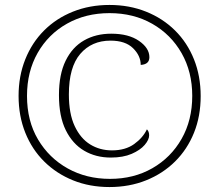

<svg xmlns="http://www.w3.org/2000/svg" viewBox="-20 -745 885 775"><path d="M422 10Q342 10 275 -17Q208 -44 158.5 -93Q109 -142 82 -209.5Q55 -277 55 -358Q55 -438 82 -505.5Q109 -573 158 -622Q207 -671 274.5 -698Q342 -725 422 -725Q502 -725 569.5 -698Q637 -671 686.5 -622Q736 -573 763 -505.5Q790 -438 790 -357Q790 -276 763 -209Q736 -142 686.5 -93Q637 -44 569.5 -17Q502 10 422 10ZM424 -23Q520 -23 595 -66Q670 -109 713 -184.5Q756 -260 756 -358Q756 -455 713 -530.5Q670 -606 594.5 -649Q519 -692 422 -692Q326 -692 250.5 -649.5Q175 -607 132 -531.5Q89 -456 89 -358Q89 -257 133.5 -182Q178 -107 253.5 -65Q329 -23 424 -23ZM427 -109Q367 -109 320 -136.5Q273 -164 245.5 -219.5Q218 -275 218 -361Q218 -445 245 -500Q272 -555 319.5 -582Q367 -609 429 -609Q499 -609 541 -580Q583 -551 583 -514Q583 -485 548 -483Q548 -520 517 -550.5Q486 -581 426 -581Q350 -581 304 -527.5Q258 -474 258 -364Q258 -286 281.5 -236Q305 -186 344 -162Q383 -138 432 -138Q486 -138 521.5 -163.5Q557 -189 573 -223Q582 -214 582 -199Q582 -181 564 -160Q546 -139 511.5 -124Q477 -109 427 -109Z"/></svg>

Font: Noto Serif ExtraLight
Style: Regular
Weight: 200
Designer: Monotype Design Team
Foundry: Monotype Imaging Inc.
Version: Version 2.015; ttfautohint (v1.8.4.7-5d5b)